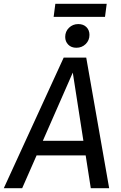

<svg xmlns="http://www.w3.org/2000/svg" viewBox="-52 -993 639 1013"><path d="M400 -173H141L65 0H-32L284 -689H403L524 0H427ZM388 -250 332 -610 174 -250ZM292 -798Q292 -827 312 -846.5Q332 -866 361 -866Q388 -866 404 -850Q420 -834 420 -809Q420 -780 400 -760.5Q380 -741 351 -741Q324 -741 308 -757.5Q292 -774 292 -798ZM231 -904 240 -973H511L502 -904Z"/></svg>

Font: FiraGO
Style: Italic
Weight: 400
Italic angle: -8°
Designer: bBox Type GmbH
Foundry: bBox Type GmbH
Version: Version 1.001